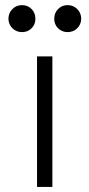

<svg xmlns="http://www.w3.org/2000/svg" viewBox="-20 -737 352 757"><path d="M126 -514.6H186.5V0H126ZM193.8 -663.1Q193.8 -686 209 -701.4Q224.1 -716.8 246.6 -716.8Q269 -716.8 284.4 -701.4Q299.8 -686 300.3 -663.1Q299.8 -640.6 284.4 -625.5Q269 -610.4 246.6 -610.4Q224.1 -610.4 209 -625.5Q193.8 -640.6 193.8 -663.1ZM13.2 -663.1Q13.7 -686 29.1 -701.4Q44.4 -716.8 66.9 -716.8Q89.4 -716.8 104.5 -701.4Q119.6 -686 119.6 -663.1Q119.6 -640.6 104.5 -625.5Q89.4 -610.4 66.9 -610.4Q44.4 -610.4 29.1 -625.5Q13.7 -640.6 13.2 -663.1Z"/></svg>

Font: Reddit Sans Chocolate Light
Style: Regular
Weight: 300
Designer: Stephen Hutchings
Foundry: Reddit
Version: Version 1.013